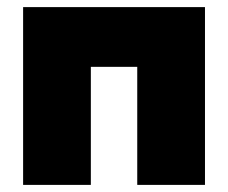

<svg xmlns="http://www.w3.org/2000/svg" viewBox="-20 -520 640 540"><path d="M45 -500H556.5V0H366V-332H235.5V0H45Z"/></svg>

Font: Overused Grotesk Black
Style: Regular
Weight: 900
Version: Version 0.004